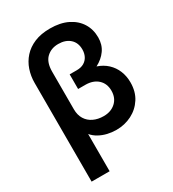

<svg xmlns="http://www.w3.org/2000/svg" viewBox="-222 -853 1062 1181"><g transform="rotate(-30 309.0 -262.0)"><path d="M74 210V-491.5Q74 -539.5 88.8 -583Q103.5 -626.5 134 -660.5Q164.5 -694.5 211.2 -714.2Q258 -734 322.5 -734Q395 -734 446.5 -708.8Q498 -683.5 525.5 -639.5Q553 -595.5 553 -538.5Q553 -487 526.5 -449.5Q500 -412 454.5 -388.5Q496.5 -374.5 526 -347Q555.5 -319.5 571 -281.8Q586.5 -244 586.5 -199.5Q586.5 -134 556.2 -87Q526 -40 476 -14.5Q426 11 366.5 11Q334.5 11 303.8 3.8Q273 -3.5 246.8 -18Q220.5 -32.5 202 -54.5V210ZM341 -101.5Q393 -101.5 426.2 -132Q459.5 -162.5 459.5 -214Q459.5 -264.5 426.5 -294.8Q393.5 -325 338 -325H287V-429H338Q368.5 -429 389.2 -441.2Q410 -453.5 420.8 -474.8Q431.5 -496 431.5 -523Q431.5 -571 400.8 -598.5Q370 -626 319 -626Q268 -626 235 -594.5Q202 -563 202 -497V-230Q202 -189 219.8 -160.2Q237.5 -131.5 269 -116.5Q300.5 -101.5 341 -101.5Z"/></g></svg>

Font: Geologica Roman Medium
Style: Regular
Weight: 500
Designer: Sindre Bremnes, Frode Helland
Foundry: Monokrom Skriftforlag AS
Version: Version 1.010;gftools[0.9.28]